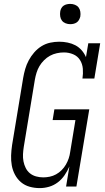

<svg xmlns="http://www.w3.org/2000/svg" viewBox="-20 -957 540 985"><path d="M184 8Q157 8 132 1Q107 -6 88 -22Q69 -38 57 -60.5Q45 -83 40.5 -108Q36 -133 37 -159.5Q38 -186 42 -213L99 -558Q103 -581 109.5 -603.5Q116 -626 127.5 -647.5Q139 -669 155.5 -688Q172 -707 193 -720Q214 -733 237.5 -738Q261 -743 284 -743Q306 -743 327.5 -738.5Q349 -734 367 -724.5Q385 -715 399 -699Q413 -683 421 -664L433 -735H494L464 -554H403Q407 -579 405 -604Q403 -629 390.5 -649Q378 -669 355.5 -678.5Q333 -688 308 -688H307Q290 -688 271.5 -684Q253 -680 236.5 -671Q220 -662 206 -648Q192 -634 182.5 -618Q173 -602 167.5 -584Q162 -566 159 -549L102 -204Q99 -185 98 -166Q97 -147 100.5 -129Q104 -111 112 -95Q120 -79 133.5 -68Q147 -57 165 -52Q183 -47 202 -47Q218 -47 235 -50.5Q252 -54 267.5 -62.5Q283 -71 296 -84Q309 -97 318 -112.5Q327 -128 332.5 -144.5Q338 -161 340 -177L367 -341H250L259 -396H438L372 0H319L336 -103Q326 -80 311.5 -58.5Q297 -37 276.5 -21.5Q256 -6 232 1Q208 8 184 8ZM340 -833Q328 -833 316.5 -837.5Q305 -842 298 -851Q291 -860 289 -872.5Q287 -885 289 -898Q290 -906 294.5 -914.5Q299 -923 306.5 -928Q314 -933 323 -935Q332 -937 340 -937Q353 -937 364.5 -932.5Q376 -928 383 -919Q390 -910 392 -897.5Q394 -885 392 -872Q390 -864 385.5 -855.5Q381 -847 373.5 -842Q366 -837 357.5 -835Q349 -833 340 -833Z"/></svg>

Font: Iosevka Slab Light Oblique
Style: Regular
Weight: 300
Italic angle: -9°
Monospace: yes
Designer: Belleve Invis
Foundry: Belleve Invis
Version: Version 11.1.1; ttfautohint (v1.8.3)